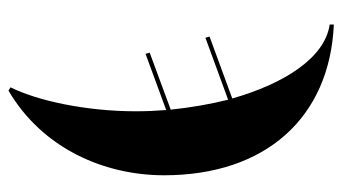

<svg xmlns="http://www.w3.org/2000/svg" viewBox="-202 -386 828 465"><g transform="rotate(90 212.5 -154.0)"><path d="M192 235 200 240C341 157 405 7 405 -137C405 -382 266 -538 40 -548V-538C122 -526 184 -425 219 -302L69 -247L72 -237L222 -292C233 -248 241 -201 246 -153L108 -102L111 -92L247 -142C249 -117 250 -93 250 -68C250 53 224 171 192 235Z"/></g></svg>

Font: Noto Serif Display ExtraCondensed Black
Style: Regular
Weight: 900
Width: 2
Designer: Monotype Design Team
Foundry: Monotype Imaging Inc.
Version: Version 2.009